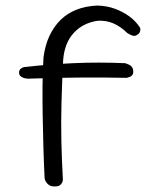

<svg xmlns="http://www.w3.org/2000/svg" viewBox="-20 -669 575 693"><path d="M178 4Q165 4 158 -0.5Q151 -5 147 -11Q143 -17 142 -21.5Q141 -26 141 -26Q138 -86 136.5 -143Q135 -200 134 -254.5Q133 -309 133.5 -361Q134 -413 137 -462Q143 -507 159 -540.5Q175 -574 199 -597.5Q223 -621 256 -634Q289 -647 331 -649Q366 -648 394.5 -637.5Q423 -627 446 -610.5Q469 -594 485 -570Q485 -570 486 -567.5Q487 -565 486.5 -560.5Q486 -556 483.5 -551Q481 -546 473 -542Q466 -538 458.5 -540.5Q451 -543 445 -546.5Q439 -550 439 -550Q416 -573 389.5 -584.5Q363 -596 332 -594Q279 -586 246 -550Q213 -514 208 -453Q204 -371 202 -299.5Q200 -228 201.5 -160.5Q203 -93 207 -21Q207 -21 206.5 -17Q206 -13 203.5 -8.5Q201 -4 195.5 0Q190 4 178 4ZM461 -410Q461 -402 457 -397.5Q453 -393 448.5 -391.5Q444 -390 440.5 -389Q437 -388 437 -388Q348 -390 258.5 -389Q169 -388 80 -385Q80 -385 72.5 -386Q65 -387 57.5 -391.5Q50 -396 49 -404Q48 -411 50.5 -415.5Q53 -420 57 -422.5Q61 -425 64.5 -426Q68 -427 68 -427Q112 -432 156 -435.5Q200 -439 245 -441Q290 -443 336.5 -443Q383 -443 431 -441Q431 -441 436 -439.5Q441 -438 447 -435Q453 -432 457 -426Q461 -420 461 -410Z"/></svg>

Font: Sour Gummy Black ExtraLight
Style: Regular
Weight: 250
Version: Version 1.000